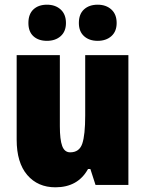

<svg xmlns="http://www.w3.org/2000/svg" viewBox="-20 -788 618 818"><path d="M527 0H387L365 -68H355Q312 10 216 10Q141 10 96 -42.5Q51 -95 51 -193V-553H235V-250Q235 -193 245 -166Q255 -139 279 -139Q318 -139 330.5 -176Q343 -213 343 -296V-553H527ZM180 -768Q216 -768 238.5 -747.5Q261 -727 261 -690Q261 -654 238.5 -634Q216 -614 180 -614Q144 -614 122.5 -633.5Q101 -653 101 -690Q101 -728 122.5 -748Q144 -768 180 -768ZM396 -768Q432 -768 454.5 -747.5Q477 -727 477 -690Q477 -654 454.5 -634Q432 -614 396 -614Q360 -614 338 -634Q316 -654 316 -690Q316 -728 338 -748Q360 -768 396 -768Z"/></svg>

Font: Noto Sans Display Black Narrow
Style: Regular
Weight: 900
Width: 4
Designer: Monotype Design team
Foundry: Monotype Imaging Inc.
Version: Version 1.000